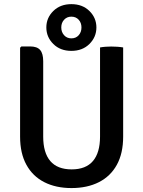

<svg xmlns="http://www.w3.org/2000/svg" viewBox="-20 -918 710 951"><path d="M590 -241.5Q590 -158.5 558.8 -101.8Q527.5 -45 470 -15.8Q412.5 13.5 334 13.5Q256.5 13.5 199.2 -15.8Q142 -45 110.8 -101.8Q79.5 -158.5 79.5 -241.5V-681.5L86 -688H129Q164 -688 179 -670.2Q194 -652.5 194 -614.5V-241.5Q194 -161.5 229.2 -120.2Q264.5 -79 335 -79Q405 -79 440.2 -120.2Q475.5 -161.5 475.5 -241.5V-683Q489 -685.5 503.8 -686.5Q518.5 -687.5 531 -687.5Q544 -687.5 560.2 -686.5Q576.5 -685.5 590 -683ZM209.5 -782Q209.5 -829.5 244 -863.5Q278.5 -897.5 333.5 -897.5Q388.5 -897.5 423 -863.5Q457.5 -829.5 457.5 -782Q457.5 -734.5 423 -700.2Q388.5 -666 333.5 -666Q278.5 -666 244 -700.2Q209.5 -734.5 209.5 -782ZM283.5 -782Q283.5 -759 297.5 -743.5Q311.5 -728 333.5 -728Q356 -728 369.8 -743.5Q383.5 -759 383.5 -782Q383.5 -805 369.8 -820.2Q356 -835.5 333.5 -835.5Q311.5 -835.5 297.5 -820.2Q283.5 -805 283.5 -782Z"/></svg>

Font: Signika Negative Light Medium
Style: Regular
Weight: 500
Version: Version 2.001